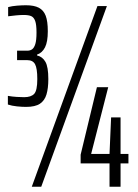

<svg xmlns="http://www.w3.org/2000/svg" viewBox="-20 -711 525 731"><path d="M79 -304Q64 -304 44.5 -306Q25 -308 10 -313V-346Q27 -343 44 -342Q61 -341 72 -341Q98 -341 110 -353.5Q122 -366 122 -410Q122 -451 113.5 -466.5Q105 -482 84 -482H45V-518H84Q95 -518 102.5 -523.5Q110 -529 114.5 -543.5Q119 -558 119 -587Q119 -617 114 -631Q109 -645 99 -649.5Q89 -654 70 -654Q58 -654 41.5 -652.5Q25 -651 11 -649V-684Q26 -688 45 -689.5Q64 -691 79 -691Q110 -691 128 -681.5Q146 -672 154 -651Q162 -630 162 -592Q162 -552 151.5 -531Q141 -510 121 -503V-500Q142 -495 153 -475.5Q164 -456 164 -410Q164 -375 157 -351.5Q150 -328 132 -316Q114 -304 79 -304ZM101 0 351 -688H387L137 0ZM397 0V-89H287V-122L349 -379H392L327 -125H397L403 -264H439V-125H469V-89H439V0Z"/></svg>

Font: Saira UltraCondensed
Style: Regular
Weight: 400
Width: 1
Designer: Hector Gatti with collaboration of the Omnibus-Type team
Foundry: Omnibus-Type
Version: Version 1.101